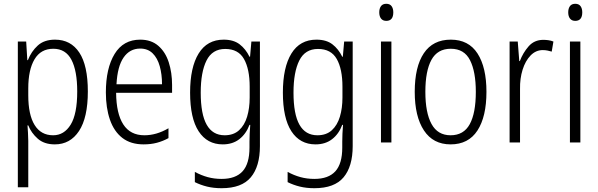

<svg xmlns="http://www.w3.org/2000/svg" viewBox="-20 -751 3154 1012"><path d="M270 -542Q353 -542 398 -474Q443 -406 443 -269Q443 -131 396.5 -60.5Q350 10 269 10Q213 10 179 -20Q145 -50 129 -90H125Q126 -72 127.5 -50.5Q129 -29 129 -8V236H74V-532H118L124 -434H127Q145 -480 179 -511Q213 -542 270 -542ZM261 -494Q195 -494 162 -438.5Q129 -383 129 -285V-249Q129 -146 162.5 -92Q196 -38 260 -38Q318 -38 352.5 -94Q387 -150 387 -269Q387 -378 356.5 -436Q326 -494 261 -494Z M719 -542Q777 -542 814.5 -509.5Q852 -477 869.5 -422.5Q887 -368 887 -303V-262H592Q593 -152 630 -95Q667 -38 741 -38Q805 -38 868 -75V-23Q839 -7 807 1.5Q775 10 737 10Q669 10 625 -24Q581 -58 559.5 -120Q538 -182 538 -264Q538 -391 584 -466.5Q630 -542 719 -542ZM719 -495Q664 -495 631.5 -448Q599 -401 594 -307H834Q834 -359 822 -402Q810 -445 784.5 -470Q759 -495 719 -495Z M1159 -542Q1211 -542 1243 -517.5Q1275 -493 1295 -452H1298L1305 -532H1350V19Q1350 126 1302 183.5Q1254 241 1148 241Q1106 241 1071.5 232.5Q1037 224 1007 209V155Q1040 173 1074.5 182.5Q1109 192 1148 192Q1222 192 1258.5 152Q1295 112 1295 27V-4Q1295 -24 1296 -46Q1297 -68 1299 -93H1295Q1277 -45 1241.5 -17.5Q1206 10 1154 10Q1072 10 1027 -59Q982 -128 982 -263Q982 -396 1027 -469Q1072 -542 1159 -542ZM1167 -493Q1099 -493 1068.5 -432Q1038 -371 1038 -263Q1038 -149 1069.5 -93.5Q1101 -38 1164 -38Q1211 -38 1240 -64.5Q1269 -91 1282.5 -136Q1296 -181 1296 -237V-294Q1296 -387 1266 -440Q1236 -493 1167 -493Z M1648 -542Q1700 -542 1732 -517.5Q1764 -493 1784 -452H1787L1794 -532H1839V19Q1839 126 1791 183.5Q1743 241 1637 241Q1595 241 1560.5 232.5Q1526 224 1496 209V155Q1529 173 1563.5 182.5Q1598 192 1637 192Q1711 192 1747.5 152Q1784 112 1784 27V-4Q1784 -24 1785 -46Q1786 -68 1788 -93H1784Q1766 -45 1730.5 -17.5Q1695 10 1643 10Q1561 10 1516 -59Q1471 -128 1471 -263Q1471 -396 1516 -469Q1561 -542 1648 -542ZM1656 -493Q1588 -493 1557.5 -432Q1527 -371 1527 -263Q1527 -149 1558.5 -93.5Q1590 -38 1653 -38Q1700 -38 1729 -64.5Q1758 -91 1771.5 -136Q1785 -181 1785 -237V-294Q1785 -387 1755 -440Q1725 -493 1656 -493Z M2016 -731Q2035 -731 2044 -718.5Q2053 -706 2053 -686Q2053 -641 2016 -641Q1998 -641 1988.5 -653Q1979 -665 1979 -686Q1979 -706 1988 -718.5Q1997 -731 2016 -731ZM2043 -532V0H1988V-532Z M2544 -267Q2544 -136 2496.5 -63Q2449 10 2355 10Q2263 10 2214.5 -63.5Q2166 -137 2166 -267Q2166 -399 2214 -470.5Q2262 -542 2356 -542Q2450 -542 2497 -469Q2544 -396 2544 -267ZM2222 -267Q2222 -157 2254.5 -97.5Q2287 -38 2355 -38Q2424 -38 2456 -96.5Q2488 -155 2488 -267Q2488 -373 2457.5 -433.5Q2427 -494 2356 -494Q2286 -494 2254 -435.5Q2222 -377 2222 -267Z M2844 -541Q2857 -541 2871 -539Q2885 -537 2897 -532L2888 -479Q2878 -482 2866 -484.5Q2854 -487 2841 -487Q2804 -487 2776.5 -458.5Q2749 -430 2734.5 -383.5Q2720 -337 2721 -282V0H2666V-532H2709L2717 -429H2720Q2736 -472 2766 -506.5Q2796 -541 2844 -541Z M3012 -731Q3031 -731 3040 -718.5Q3049 -706 3049 -686Q3049 -641 3012 -641Q2994 -641 2984.5 -653Q2975 -665 2975 -686Q2975 -706 2984 -718.5Q2993 -731 3012 -731ZM3039 -532V0H2984V-532Z"/></svg>

Font: Noto Sans Condensed Light
Style: Regular
Weight: 300
Width: 3
Designer: Monotype Design Team
Foundry: Monotype Imaging Inc.
Version: Version 2.013; ttfautohint (v1.8.4.7-5d5b)